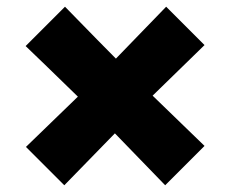

<svg xmlns="http://www.w3.org/2000/svg" viewBox="-20 -636 680 567"><path d="M467.8 -88.9Q497.1 -118.2 584 -205.1Q545.9 -242.2 430.7 -353.5Q469.7 -391.6 584 -502.9Q555.7 -531.2 470.7 -616.2Q433.6 -578.1 322.3 -462.9Q284.2 -501 171.9 -616.2Q142.6 -586.9 55.7 -500Q94.7 -462.9 210 -350.6Q171.9 -313.5 56.6 -202.1Q85 -173.8 169.9 -88.9Q207 -127 319.3 -242.2Q356.4 -204.1 467.8 -88.9Z"/></svg>

Font: Big-Shock
Style: Black
Weight: 400